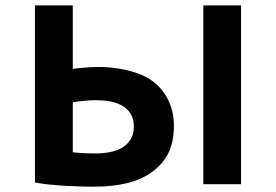

<svg xmlns="http://www.w3.org/2000/svg" viewBox="-20 -682 1022 711"><path d="M732.9 -662.1H872.6V0H732.9ZM109.4 -662.1H249.5V-426.8Q254.4 -427.7 265.6 -429Q276.9 -430.2 290.5 -431.4Q304.2 -432.6 318.6 -433.3Q333 -434.1 344.7 -434.1Q366.7 -434.1 392.3 -431.6Q418 -429.2 443.6 -423.6Q469.2 -418 493.7 -408.9Q518.1 -399.9 537.6 -386.7Q556.6 -374 572.5 -356.7Q588.4 -339.4 599.9 -317.6Q611.3 -295.9 617.7 -270.5Q624 -245.1 624 -215.8Q624 -158.7 604.5 -117.4Q585 -76.2 545.4 -46.9Q506.3 -17.6 452.1 -4.2Q397.9 9.3 326.7 9.3Q313 9.3 286.4 8.8Q259.8 8.3 228.8 6.6Q197.8 4.9 165.8 1.7Q133.8 -1.5 109.4 -6.3ZM334 -113.8Q362.3 -113.8 388.2 -118.9Q414.1 -124 433.3 -135.7Q452.6 -147.5 464.1 -166.5Q475.6 -185.5 475.6 -213.4Q475.6 -242.2 463.6 -261Q451.7 -279.8 431.9 -291Q412.1 -302.2 386.5 -306.6Q360.8 -311 334 -311Q326.7 -311 313.7 -310.3Q300.8 -309.6 287.8 -308.3Q274.9 -307.1 263.9 -305.7Q252.9 -304.2 249.5 -303.2V-118.2Q255.4 -117.2 265.4 -116.5Q275.4 -115.7 287.1 -115Q298.8 -114.3 311.3 -114Q323.7 -113.8 334 -113.8Z"/></svg>

Font: PT Astra Sans
Style: Bold
Weight: 700
Designer: A.Korolkova, I. Chaeva
Foundry: ParaType Ltd
Version: Version 1.001; ttfautohint (v1.6)